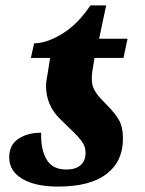

<svg xmlns="http://www.w3.org/2000/svg" viewBox="-20 -679 536 709"><path d="M14 -98Q14 -144 48 -166.5Q82 -189 132 -189Q130 -129 151.5 -91Q173 -53 225 -53Q259 -53 277.5 -69Q296 -85 296 -115Q296 -138 282 -157Q268 -176 251 -192Q234 -208 229 -213Q225 -217 200.5 -241Q176 -265 163 -295.5Q150 -326 150 -361Q150 -378 156 -408L165 -465H94L106 -519Q151 -519 208.5 -553.5Q266 -588 314 -659H372L346 -536H451L436 -465H329L321 -416Q319 -404 319 -389Q319 -362 330 -344Q341 -326 355 -312Q369 -298 374 -292Q403 -263 418.5 -237Q434 -211 434 -167Q434 -83 373.5 -36.5Q313 10 194 10Q111 10 62.5 -18.5Q14 -47 14 -98Z"/></svg>

Font: Noto Serif NarrowExtraBold
Style: Italic
Weight: 800
Width: 4
Italic angle: -12°
Designer: Monotype Design Team
Foundry: Monotype Imaging Inc.
Version: Version 1.001